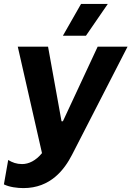

<svg xmlns="http://www.w3.org/2000/svg" viewBox="-39 -759 673 983"><path d="M81 204C220 204 291 109 330 33L614 -520H461L283 -138H276L207 -520H52L176 25C144 64 108 81 74 81C46 81 24 73 3 60L-19 185C9 199 50 204 81 204ZM401 -576 513 -739H376L283 -576Z"/></svg>

Font: Fixel Display
Style: Bold Italic
Weight: 700
Italic angle: -10°
Designer: AlfaBravo + MacPaw
Foundry: Kyrylo Tkachov, Marchela Mozhyna, Serhii Makarenko, Maria Weinstein, Zakhar Kryvoshyya
Version: Version 1.210;Glyphs 3.2 (3217)